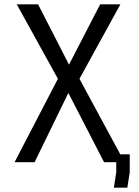

<svg xmlns="http://www.w3.org/2000/svg" viewBox="-20 -745 640 882"><path d="M246 -383 57 -725H155L297 -448L440 -725H533L345 -383L532.5 -36H576V47L565 117H503L514 47V0H458L294 -318L139 0H47Z"/></svg>

Font: JuliaMono
Style: Regular
Weight: 400
Monospace: yes
Designer: cormullion
Foundry: corm
Version: Version 0.055; ttfautohint (v1.8.4)